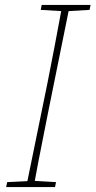

<svg xmlns="http://www.w3.org/2000/svg" viewBox="-20 -758 387 778"><path d="M145 -718 149 -738H347L343 -718L258 -713L177 -313Q163 -241 148.5 -169Q134 -97 121 -25L207 -20L203 0H5L9 -20L91 -24L173 -425Q187 -497 201 -569Q215 -641 228 -713Z"/></svg>

Font: Source Serif Pro ExtraLight
Style: Italic
Weight: 200
Italic angle: -12°
Designer: Frank Grießhammer
Foundry: Adobe Systems Incorporated
Version: Version 3.001;hotconv 1.0.111;makeotfexe 2.5.65597